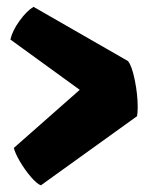

<svg xmlns="http://www.w3.org/2000/svg" viewBox="-20 -561 470 576"><path d="M11.2 -442.4Q17.1 -468.8 38.6 -498.5Q60.1 -528.3 80.6 -540.5L363.8 -377.9Q375.5 -364.3 384.3 -321Q393.1 -277.8 393.1 -239.7Q393.1 -222.2 391.1 -212.4L102.5 -4.9Q89.8 -10.3 72.3 -30.8Q54.7 -51.3 40 -76.2Q25.4 -101.1 21.5 -117.2L219.2 -291.5Z"/></svg>

Font: Fruktur
Style: Regular
Weight: 400
Designer: Viktoriya Grabowska
Foundry: Viktoriya Grabowska
Version: Version 1.004; ttfautohint (v1.4.1)